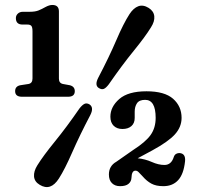

<svg xmlns="http://www.w3.org/2000/svg" viewBox="-20 -737 801 774"><path d="M71 -638Q44 -638 44 -664Q44 -674.5 51.8 -682Q59.5 -689.5 73 -689.5H100.5Q122 -689.5 135.5 -695Q149 -700.5 163 -708.5Q178.5 -717 191 -717Q217.5 -717 217.5 -691V-420Q217.5 -402 233.5 -398.5L261 -393.5Q281.5 -388.5 281.5 -369.5Q281.5 -347 254.5 -347H68.5Q41 -347 41 -369.5Q41 -389.5 62.5 -393.5L95 -398.5Q111 -401.5 111 -420.5V-611Q111 -627.5 106.2 -632.8Q101.5 -638 90.5 -638ZM418.5 -397Q407.5 -382.5 398.8 -378.8Q390 -375 378.5 -382Q360.5 -393 376 -423.5Q420 -507.5 448.8 -574.8Q477.5 -642 502 -680Q518 -704.5 537.5 -711.8Q557 -719 579.5 -705Q600 -692 602 -671.2Q604 -650.5 588.5 -626.5Q565.5 -589 519 -532Q472.5 -475 418.5 -397ZM300.5 -300Q312 -314.5 321 -318.5Q330 -322.5 341 -316Q359.5 -303.5 344 -273Q301 -191 271.2 -123Q241.5 -55 217.5 -17.5Q184 35 140 8Q119 -4.5 117.2 -25.5Q115.5 -46.5 130.5 -70.5Q154 -108.5 201.2 -166.5Q248.5 -224.5 300.5 -300ZM419 -33.5Q419 -68 449 -85L517 -132.5Q567 -164.5 587.2 -193Q607.5 -221.5 607.5 -262Q607.5 -334.5 565 -334.5Q541.5 -334.5 532.2 -320.8Q523 -307 523 -287V-261.5Q523 -240.5 509.8 -228.8Q496.5 -217 473.5 -217Q451.5 -217 438.2 -230Q425 -243 425 -266.5Q425 -306.5 460.8 -337.8Q496.5 -369 570.5 -369Q643.5 -369 677.8 -338.8Q712 -308.5 712 -262Q712 -225 685 -195.2Q658 -165.5 593.5 -130.5L535 -99Q565 -96 592 -84Q619 -72 643 -72Q670.5 -72 680.5 -104Q683.5 -113 690.2 -116.8Q697 -120.5 704 -120Q729 -118 726 -87Q720.5 -35 698.2 -10.8Q676 13.5 638.5 13.5Q609 13.5 590.2 3.2Q571.5 -7 555.5 -25.5Q544.5 -37 538.8 -43Q533 -49 526 -49Q511 -49 510 -20.5Q509.5 -5.5 498.2 4Q487 13.5 464 13.5Q443.5 13.5 431.2 1.2Q419 -11 419 -33.5Z"/></svg>

Font: Fraunces 72pt S100 SemiBold
Style: Regular
Weight: 600
Version: Version 1.000; ttfautohint (v1.8.3)